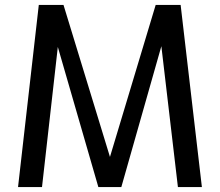

<svg xmlns="http://www.w3.org/2000/svg" viewBox="-20 -757 890 777"><path d="M700 0 633 -570 471 0H378L214 -567L150 0H53L137 -737H237L425 -122L610 -737H711L797 0Z"/></svg>

Font: Exo Medium
Style: Regular
Weight: 500
Designer: Natanael Gama
Foundry: Natanael Gama
Version: Version 1.500; ttfautohint (v1.6)